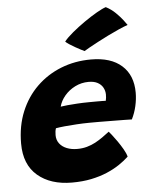

<svg xmlns="http://www.w3.org/2000/svg" viewBox="-54 -802 665 849"><g transform="rotate(-5 279.0 -377.0)"><path d="M486.2 -90.2Q468.1 -73.2 443.6 -56.7Q419 -40.1 387.6 -26.8Q356.2 -13.5 317.4 -5.4Q278.5 2.6 231.8 2.6Q136.6 2.6 79.2 -46.4Q21.9 -95.4 21.9 -188.5Q21.9 -266.8 48 -330Q74.1 -393.2 120.5 -438.4Q166.9 -483.6 228.6 -508Q290.2 -532.4 361.9 -532.4Q450.2 -532.4 498.3 -489.4Q546.4 -446.5 546.4 -369.2Q546.4 -340.1 539.4 -309.4Q532.4 -278.8 519.1 -252.5Q512.2 -252.9 487.7 -253.2Q463.1 -253.5 431.7 -253.8Q400.2 -254.1 372.4 -254.3Q344.5 -254.5 331 -254.2Q302.9 -254 273.8 -252.2Q244.8 -250.5 220.5 -248.1Q196.2 -245.6 181.4 -243Q177 -231.1 177 -212.6Q177 -191.1 188.8 -175.5Q200.6 -159.9 221.1 -151.7Q241.5 -143.5 267.4 -143.5Q290.5 -143.5 310.8 -149.1Q331 -154.8 348.6 -164.2Q366.2 -173.8 382.1 -185Q398 -196.2 412.4 -207.4Q414.9 -204.9 425 -192.2Q435.1 -179.5 447.8 -161.4Q460.4 -143.2 471.4 -124.3Q482.4 -105.4 486.2 -90.2ZM210.6 -336.2Q222.4 -338.1 241.4 -340Q260.5 -341.9 285.1 -343.3Q309.8 -344.8 338 -345Q354.2 -345.2 369.7 -345.2Q385.1 -345.1 396.4 -345.1Q407.8 -345 411.4 -344.6Q413.1 -351 413.8 -358.4Q414.5 -365.9 414.5 -372.9Q414.1 -389.6 406.2 -403.6Q398.4 -417.6 382.7 -426.1Q367 -434.6 342.8 -434.6Q310.8 -434.6 282.8 -420.6Q254.9 -406.5 236 -384Q217.1 -361.5 210.6 -336.2ZM447.5 -757.2Q471.2 -745 489.7 -726.9Q508.1 -708.9 520.4 -692.9Q532.8 -677 536.8 -670.5Q518 -663.8 494.6 -653.4Q471.2 -643.1 446.9 -631Q422.6 -618.9 400.6 -607.3Q378.5 -595.8 361.8 -586.3Q345 -576.9 337.2 -571.9Q333.2 -573.6 321.8 -579.5Q310.4 -585.4 296.9 -593Q283.4 -600.6 271.7 -608.3Q260 -616 255.4 -621.1Q268.9 -638.2 294.7 -659.6Q320.5 -681 350.2 -701.7Q379.9 -722.4 406.4 -737.6Q432.9 -752.8 447.5 -757.2Z"/></g></svg>

Font: Grandstander Thin
Style: Italic
Weight: 100
Italic angle: -15°
Designer: Tyler Finck
Foundry: Etcetera Type Co
Version: Version 1.200